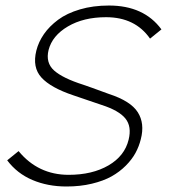

<svg xmlns="http://www.w3.org/2000/svg" viewBox="-20 -660 612 691"><path d="M486.8 -159.2Q480.5 -133.3 467.8 -109.9Q455.1 -86.4 432.9 -64Q410.6 -41.5 381.3 -25.1Q352.1 -8.8 310.3 1.2Q268.6 11.2 219.2 11.2Q151.9 11.2 96.7 -12.2Q41.5 -35.6 5.9 -83L46.9 -116.2Q117.2 -30.8 227.1 -30.8Q312 -30.8 370.4 -64.7Q428.7 -98.6 442.9 -157.2Q454.6 -204.6 431.4 -233.4Q408.2 -262.2 346.2 -282.2Q339.8 -284.2 294.9 -299.6Q250 -314.9 244.1 -316.9Q162.6 -344.2 129.2 -380.9Q95.7 -417.5 110.8 -478Q118.7 -509.3 138.2 -537.4Q157.7 -565.4 189.2 -588.9Q220.7 -612.3 267.8 -626.2Q314.9 -640.1 372.1 -640.1Q498 -640.1 561 -554.2L520 -521Q466.3 -598.1 361.8 -598.1Q280.8 -598.1 224.4 -564.9Q168 -531.7 154.8 -480Q143.6 -434.1 174.8 -406.2Q206.1 -378.4 279.8 -355Q299.3 -348.6 372.1 -321.8Q450.2 -296.4 475.8 -256.1Q501.5 -215.8 486.8 -159.2Z"/></svg>

Font: Sinkin Sans 200 X Light Italic
Style: Regular
Weight: 200
Italic angle: -112°
Designer: Keith Bates
Foundry: K-Type
Version: Sinkin Sans (version 1.0)  by Keith Bates   •   © 2014   www